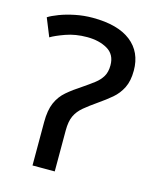

<svg xmlns="http://www.w3.org/2000/svg" viewBox="-108 -783 703 859"><g transform="rotate(15 243.5 -354.0)"><path d="M125 0V-201Q125 -256 140 -290.5Q155 -325 183 -349Q211 -373 251 -399Q279 -418 300.5 -434.5Q322 -451 334 -471.5Q346 -492 346 -523Q346 -573 307.5 -595.5Q269 -618 213 -618Q159 -618 114.5 -602Q70 -586 49 -573L15 -657Q32 -668 63.5 -680Q95 -692 134.5 -700Q174 -708 215 -708Q331 -708 392 -660.5Q453 -613 453 -527Q453 -479 437 -447Q421 -415 394.5 -392.5Q368 -370 336 -348Q300 -323 276 -303Q252 -283 240 -257.5Q228 -232 228 -190V0Z"/></g></svg>

Font: Ubuntu Sans Medium
Style: Regular
Weight: 500
Designer: Dalton Maag Ltd
Foundry: Dalton Maag Ltd
Version: Version 1.006; ttfautohint (v1.8.4.7-5d5b)